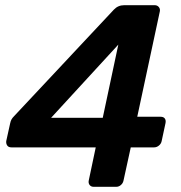

<svg xmlns="http://www.w3.org/2000/svg" viewBox="-20 -720 698 740"><path d="M341 0Q331 0 325.5 -7Q320 -14 322 -24L349 -152H24Q13 -152 8 -159Q3 -166 4 -176L19 -244Q21 -254 24.5 -260Q28 -266 34 -272L419 -683Q435 -700 459 -700H576Q586 -700 592 -693Q598 -686 596 -676L509 -270H599Q610 -270 615 -263.5Q620 -257 618 -246L603 -176Q601 -166 592.5 -159Q584 -152 574 -152H484L456 -24Q454 -14 446 -7Q438 0 428 0ZM177 -266H376L436 -548Z"/></svg>

Font: Rubik Light Medium
Style: Italic
Weight: 500
Italic angle: -12°
Version: Version 2.104